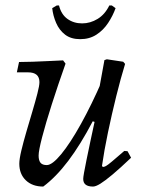

<svg xmlns="http://www.w3.org/2000/svg" viewBox="-20 -674 528 706"><path d="M139 12Q99 12 75 -11Q51 -34 51 -72Q51 -89 58.5 -120.5Q66 -152 77 -189.5Q88 -227 99 -264Q110 -301 117.5 -330Q125 -359 125 -372Q125 -408 83 -408H42L50 -446Q71 -446 100 -447Q129 -448 159 -449.5Q189 -451 212 -452L221 -440Q193 -361 170.5 -290.5Q148 -220 135 -170Q122 -120 122 -102Q122 -84 129 -75.5Q136 -67 152 -67Q172 -67 205 -107Q238 -147 277.5 -218Q317 -289 357 -381L345 -220L321 -228Q276 -142 231 -82.5Q186 -23 139 12ZM322 12Q286 12 286 -16Q286 -22 289 -39Q292 -56 298 -85.5Q304 -115 313 -157.5Q322 -200 334 -255L335 -294L364 -453L373 -456L433 -447L440 -439Q424 -387 407.5 -320.5Q391 -254 377 -187Q363 -120 355 -64L358 -60Q363 -60 369.5 -63.5Q376 -67 391.5 -80Q407 -93 437 -119L449 -118L462 -94Q421 -55 393.5 -32Q366 -9 349 1.5Q332 12 322 12ZM282 -588Q312 -588 339 -604.5Q366 -621 382 -654H391L405 -644Q395 -616 377.5 -589.5Q360 -563 334.5 -546.5Q309 -530 275 -530Q241 -530 219.5 -546.5Q198 -563 186.5 -589.5Q175 -616 172 -644L189 -654H197Q205 -621 228 -604.5Q251 -588 282 -588Z"/></svg>

Font: Alegreya
Style: Italic
Weight: 400
Italic angle: -7°
Designer: Juan Pablo del Peral
Foundry: Huerta Tipografica
Version: Version 2.009